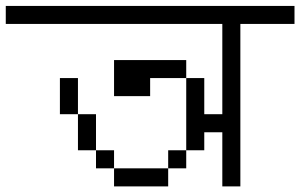

<svg xmlns="http://www.w3.org/2000/svg" viewBox="-20 -708 1040 665"><path d="M1000 -625V-687.5H0V-625H750V-312.5H687.5Q687.5 -312.5 687.5 -437.5H625Q625 -437.5 625 -187.5H562.5V-125H375V-62.5H562.5V-125H625V-187.5H687.5V-250H750V-62.5H812.5V-625ZM375 -125V-187.5H312.5V-125ZM312.5 -187.5Q312.5 -187.5 312.5 -312.5H250Q250 -312.5 250 -187.5ZM250 -312.5Q250 -312.5 250 -437.5H187.5Q187.5 -437.5 187.5 -312.5ZM500 -437.5H625V-500H375Q375 -500 375 -375H500Z"/></svg>

Font: UnifontExMono
Style: Regular
Weight: 500
Version: Version 15.0.06